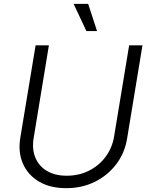

<svg xmlns="http://www.w3.org/2000/svg" viewBox="-20 -962 770 993"><path d="M322.8 11.2Q239.3 11.2 181.6 -22.9Q124 -57.1 98.4 -116.2Q72.8 -175.3 85 -249.5L164.1 -727.5H232.9L154.3 -249.5Q144.5 -191.9 162.6 -147.5Q180.7 -103 222.4 -78.1Q264.2 -53.2 325.2 -53.2Q388.2 -53.2 440.2 -79.3Q492.2 -105.5 526.1 -151.1Q560.1 -196.8 569.8 -254.4L647.9 -727.5H716.8L637.2 -244.6Q625 -170.4 581.1 -112.5Q537.1 -54.7 470.5 -21.7Q403.8 11.2 322.8 11.2ZM426.8 -801.3 360.8 -941.9H436L481.9 -801.3Z"/></svg>

Font: Inter 16pt Light
Style: Italic
Weight: 300
Italic angle: -9.3988°
Version: Version 4.001;git-66647c0bb